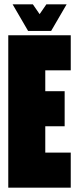

<svg xmlns="http://www.w3.org/2000/svg" viewBox="-20 -862 355 882"><path d="M286 -842H193L162 -797L131 -842H38L109 -720H215ZM188 -539H305V-700H18V0H305V-161H188V-282H277V-443H188Z"/></svg>

Font: Queering Heavy
Style: Bold
Weight: 900
Designer: Adam Naccarato
Foundry: adamnac
Version: Version 2.000;hotconv 1.0.109;makeotfexe 2.5.65596